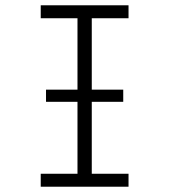

<svg xmlns="http://www.w3.org/2000/svg" viewBox="-20 -706 640 726"><path d="M154 -367H446V-321H154ZM134 0V-49H273V-637H134V-686H466V-637H327V-49H466V0Z"/></svg>

Font: Chivo Mono Thin
Style: Regular
Weight: 250
Designer: Hector Gatti
Foundry: Omnibus-Type
Version: Version 1.008